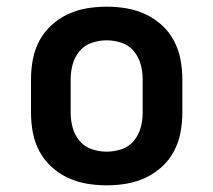

<svg xmlns="http://www.w3.org/2000/svg" viewBox="-20 -548 640 576"><path d="M300 8Q270 8 240.5 3Q211 -2 184 -14.5Q157 -27 134.5 -47.5Q112 -68 98 -94.5Q84 -121 78.5 -150.5Q73 -180 73 -210V-310Q73 -340 78.5 -369.5Q84 -399 98 -425.5Q112 -452 134.5 -472.5Q157 -493 184 -505.5Q211 -518 240.5 -523Q270 -528 300 -528Q330 -528 359.5 -523Q389 -518 416 -505.5Q443 -493 465.5 -472.5Q488 -452 502 -425.5Q516 -399 521.5 -369.5Q527 -340 527 -310V-210Q527 -180 521.5 -150.5Q516 -121 502 -94.5Q488 -68 465.5 -47.5Q443 -27 416 -14.5Q389 -2 359.5 3Q330 8 300 8ZM300 -93Q323 -93 345 -100.5Q367 -108 381.5 -125.5Q396 -143 402 -165Q408 -187 408 -210V-310Q408 -333 402 -355Q396 -377 381.5 -394.5Q367 -412 345 -419.5Q323 -427 300 -427Q277 -427 255 -419.5Q233 -412 218.5 -394.5Q204 -377 198 -355Q192 -333 192 -310V-210Q192 -187 198 -165Q204 -143 218.5 -125.5Q233 -108 255 -100.5Q277 -93 300 -93Z"/></svg>

Font: Iosevka SS04 Extended
Style: Bold
Weight: 700
Width: 7
Monospace: yes
Designer: Belleve Invis
Foundry: Belleve Invis
Version: Version 19.0.0; ttfautohint (v1.8.4)